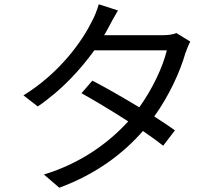

<svg xmlns="http://www.w3.org/2000/svg" viewBox="-20 -836 1040 900"><path d="M807 -681C790 -674 768 -671 741 -671H468C476 -684 483 -696 489 -708C499 -727 517 -761 533 -787L443 -816C436 -790 421 -754 411 -736C366 -645 262 -495 90 -389L157 -337C269 -413 358 -511 422 -600H762C743 -521 694 -418 633 -333C555 -380 471 -428 413 -458L362 -399C418 -368 502 -318 581 -267C490 -167 360 -71 186 -18L258 44C434 -21 560 -119 650 -222C688 -196 721 -172 745 -153L800 -225C775 -243 741 -266 703 -290C773 -388 824 -499 849 -587C855 -603 864 -627 872 -641Z"/></svg>

Font: Noto Sans JP Regular
Style: Regular
Weight: 400
Designer: Ryoko NISHIZUKA (kana & ideographs); Paul D. Hunt (Latin, Greek & Cyrillic); Wenlong ZHANG (bopomofo); Sandoll Communica
Foundry: Adobe Systems Incorporated
Version: Version 1.004;PS 1.004;hotconv 1.0.82;makeotf.lib2.5.63406